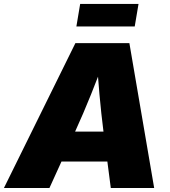

<svg xmlns="http://www.w3.org/2000/svg" viewBox="-49 -944 854 964"><path d="M-29.3 0 329.6 -727.5H600.6L725.1 0H507.3L470.7 -282.2Q459 -374 450.4 -469.7Q441.9 -565.4 436 -663.1H483.9Q446.3 -565.4 408 -469.7Q369.6 -374 327.6 -282.2L199.2 0ZM169.9 -132.8 194.8 -283.2H595.2L570.3 -132.8ZM646.5 -924.3 627.4 -811H334.5L353.5 -924.3Z"/></svg>

Font: Inter 20pt Black
Style: Italic
Weight: 900
Italic angle: -9.3988°
Version: Version 4.001;git-66647c0bb